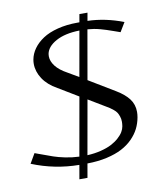

<svg xmlns="http://www.w3.org/2000/svg" viewBox="-90 -867 848 983"><g transform="rotate(-10 333.5 -375.5)"><path d="M506.3 -187.5Q508.3 -199.7 508.3 -210.9Q508.3 -225.6 503.9 -238.5Q499.5 -251.5 494.1 -259.8Q488.8 -268.1 477.8 -277.1Q466.8 -286.1 460 -290.5Q453.1 -294.9 439 -303.2L354.5 -354L304.7 -72.8Q343.3 -74.7 376 -83Q408.7 -91.3 431.2 -103Q453.6 -114.7 470.2 -129.6Q486.8 -144.5 495.4 -158.9Q503.9 -173.3 506.3 -187.5ZM284.7 41.5H242.7L255.4 -31.2Q128.4 -32.2 10.3 -80.1L39.6 -130.4Q45.9 -127.9 58.1 -123.5Q106.9 -105.5 130.9 -97.2Q154.8 -88.9 190.4 -81.5Q226.1 -74.2 262.7 -72.8L316.4 -376L212.9 -438.5Q164.6 -465.3 139.9 -502.9Q115.2 -540.5 115.2 -581.1Q115.2 -592.3 117.2 -603Q122.6 -632.8 141.4 -658.9Q160.2 -685.1 191.2 -705.6Q222.2 -726.1 268.8 -738Q315.4 -750 372.1 -750H382.3L389.6 -791.5H431.6L424.3 -750Q516.1 -747.6 609.9 -711.4L581.1 -663.6Q571.8 -667 546.4 -675.8Q521 -684.6 511.5 -687.7Q502 -690.9 483.4 -696Q464.8 -701.2 449.5 -703.6Q434.1 -706.1 416.5 -707.5L371.6 -451.2L506.8 -369.6Q549.3 -344.2 571.3 -315.2Q593.3 -286.1 593.3 -247.1Q593.3 -233.9 590.8 -219.7Q585.4 -189 572 -162.1Q558.6 -135.3 534.7 -111.1Q510.7 -86.9 478 -69.8Q445.3 -52.7 399.2 -42.2Q353 -31.7 297.4 -31.2ZM333.5 -474.1 375 -708.5Q299.8 -707 252.7 -681.2Q205.6 -655.3 198.7 -617.7Q197.8 -611.8 197.8 -606Q197.8 -580.1 217.5 -554.4Q237.3 -528.8 276.9 -507.3Z"/></g></svg>

Font: Resagnicto
Style: Italic
Weight: 500
Italic angle: -10°
Version: Version 0.999